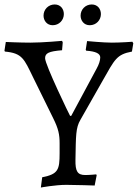

<svg xmlns="http://www.w3.org/2000/svg" viewBox="-39 -828 617 860"><path d="M197 -715C226 -715 247 -738 247 -765C247 -787 233 -808 206 -808C177 -808 156 -785 156 -758C156 -737 170 -715 197 -715ZM363 -715C392 -715 413 -738 413 -765C413 -787 399 -808 372 -808C343 -808 322 -785 322 -758C322 -737 336 -715 363 -715ZM144 12C144 12 208 0 258 0C302 0 385 3 385 3L394 -43L392 -47C392 -47 363 -44 343 -44C308 -44 298 -61 299 -112C301 -221 300 -255 321 -291L421 -467C475 -562 483 -584 552 -597L558 -634L554 -641C554 -641 501 -637 462 -637C425 -637 351 -644 351 -644L345 -605L347 -601C390 -598 410 -588 410 -571C410 -557 404 -539 394 -521L280 -309H275C274 -309 163 -538 163 -567C163 -590 179 -598 239 -603L242 -638L239 -645C239 -645 153 -637 97 -637C51 -637 -13 -640 -13 -640L-19 -601L-17 -597C61 -590 69 -564 109 -482L199 -299C223 -251 228 -225 228 -186V-142C228 -68 222 -48 150 -34Z"/></svg>

Font: Alegreya SC
Style: Regular
Weight: 400
Designer: Juan Pablo del Peral
Foundry: Huerta Tipografica
Version: Version 2.007;PS 002.007;hotconv 1.0.88;makeotf.lib2.5.64775